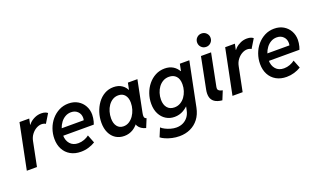

<svg xmlns="http://www.w3.org/2000/svg" viewBox="-91 -1304 3455 2074"><g transform="rotate(-20 1636.0 -267.0)"><path d="M9.3 0 114.7 -521H226.6L212.4 -453.6H224.1L195.3 -420.9Q206.5 -448.7 232.2 -473.6Q257.8 -498.5 292.7 -513.9Q327.6 -529.3 366.2 -529.3Q394 -529.3 412.4 -522.2Q430.7 -515.1 438.5 -507.3L376 -404.8Q370.1 -410.6 356.4 -414.3Q342.8 -418 329.1 -418Q299.8 -418 269 -400.9Q238.3 -383.8 214.4 -352.5Q190.4 -321.3 182.1 -279.3L126 0Z M631.3 7.8Q562.5 7.8 512 -21Q461.4 -49.8 434.1 -101.3Q406.7 -152.8 406.7 -220.7Q406.7 -280.3 426.5 -335.7Q446.3 -391.1 482.9 -434.3Q519.5 -477.5 569.3 -503.2Q619.1 -528.8 678.2 -528.8Q739.7 -528.8 785.2 -501.7Q830.6 -474.6 855.5 -429.2Q880.4 -383.8 880.4 -328.6Q880.4 -310.5 877.4 -290.8Q874.5 -271 869.9 -252.7Q865.2 -234.4 859.4 -220.7H487.3L502 -302.2H773.4Q775.4 -309.6 776.1 -316.4Q776.9 -323.2 776.9 -329.6Q776.9 -373 748 -401.9Q719.2 -430.7 672.4 -430.7Q636.2 -430.7 606 -413.3Q575.7 -396 553.7 -366.7Q531.7 -337.4 519.8 -301Q507.8 -264.6 507.8 -227.1Q507.8 -166 541.5 -127.4Q575.2 -88.9 635.3 -88.9Q670.4 -88.9 703.9 -101.3Q737.3 -113.8 759.8 -132.3L796.4 -39.1Q761.7 -17.6 719.2 -4.9Q676.8 7.8 631.3 7.8Z M1129.4 7.8Q1073.7 7.8 1031.7 -19Q989.7 -45.9 966.6 -95Q943.4 -144 943.4 -210.4Q943.4 -271 961.4 -327.6Q979.5 -384.3 1012.7 -429.9Q1045.9 -475.6 1092.5 -502.2Q1139.2 -528.8 1195.8 -528.8Q1252 -528.8 1292 -502Q1332 -475.1 1349.1 -429.7L1295.4 -443.4H1391.6L1337.9 -408.7L1360.8 -521H1470.2L1397.5 -159.7Q1391.6 -132.3 1394.5 -115.2Q1397.5 -98.1 1418.9 -90.8L1378.4 7.8Q1349.6 0.5 1327.4 -14.2Q1305.2 -28.8 1293.5 -49.1Q1281.7 -69.3 1284.7 -92.3L1337.4 -67.4H1234.4L1313 -106.9Q1279.3 -50.3 1232.7 -21.2Q1186 7.8 1129.4 7.8ZM1157.2 -93.3Q1192.4 -93.3 1221.7 -111.8Q1251 -130.4 1272.5 -161.1Q1293.9 -191.9 1305.4 -229.7Q1316.9 -267.6 1316.9 -306.6Q1316.9 -362.8 1290 -395.3Q1263.2 -427.7 1214.8 -427.7Q1178.7 -427.7 1149.7 -410.2Q1120.6 -392.6 1099.9 -362.8Q1079.1 -333 1068.4 -295.7Q1057.6 -258.3 1057.6 -218.8Q1057.6 -161.1 1084 -127.2Q1110.4 -93.3 1157.2 -93.3Z M1689.5 213.9Q1645.5 213.9 1605 204.6Q1564.5 195.3 1531.7 181.2Q1499 167 1480 151.4L1521.5 52.2Q1537.6 67.9 1564.9 81.8Q1592.3 95.7 1625.2 105Q1658.2 114.3 1689.9 114.3Q1731.9 114.3 1765.9 97.9Q1799.8 81.5 1823 51.3Q1846.2 21 1854.5 -20L1863.8 -63H1847.7L1877.9 -117.2L1934.1 -393.6L1913.6 -442.9H1942.4L1958 -521H2066.9L1964.4 -14.2Q1949.2 60.5 1910.4 111.1Q1871.6 161.6 1814.9 187.7Q1758.3 213.9 1689.5 213.9ZM1710 0Q1655.8 0 1612.5 -26.9Q1569.3 -53.7 1544.2 -102.8Q1519 -151.9 1519 -218.8Q1519 -278.8 1538.3 -334.2Q1557.6 -389.6 1593.3 -433.6Q1628.9 -477.5 1677.5 -503.2Q1726.1 -528.8 1784.7 -528.8Q1839.8 -528.8 1880.9 -503.4Q1921.9 -478 1944.8 -430.9Q1967.8 -383.8 1967.8 -318.8Q1967.8 -259.3 1948.7 -202.6Q1929.7 -146 1895 -100.1Q1860.4 -54.2 1813.2 -27.1Q1766.1 0 1710 0ZM1743.7 -97.2Q1781.2 -97.2 1812 -115Q1842.8 -132.8 1864.3 -162.4Q1885.7 -191.9 1897.2 -228.5Q1908.7 -265.1 1908.7 -303.2Q1908.7 -364.7 1878.7 -396.7Q1848.6 -428.7 1797.9 -428.7Q1759.8 -428.7 1729.5 -411.6Q1699.2 -394.5 1677.7 -365.5Q1656.2 -336.4 1644.8 -299.8Q1633.3 -263.2 1633.3 -225.1Q1633.3 -166.5 1662.1 -131.8Q1690.9 -97.2 1743.7 -97.2Z M2254.4 7.8Q2197.8 2 2167.2 -20Q2136.7 -42 2128.2 -78.1Q2119.6 -114.3 2129.4 -162.1L2200.7 -521H2316.9L2242.7 -147.9Q2238.8 -127.4 2246.8 -116.2Q2254.9 -105 2268.8 -99.9Q2282.7 -94.7 2295.4 -92.3ZM2288.6 -594.2Q2255.9 -594.2 2233.6 -616.7Q2211.4 -639.2 2211.4 -671.4Q2211.4 -703.6 2233.6 -725.8Q2255.9 -748 2288.6 -748Q2320.8 -748 2343.3 -725.8Q2365.7 -703.6 2365.7 -671.4Q2365.7 -639.2 2343.3 -616.7Q2320.8 -594.2 2288.6 -594.2Z M2373.5 0 2479 -521H2590.8L2576.7 -453.6H2588.4L2559.6 -420.9Q2570.8 -448.7 2596.4 -473.6Q2622.1 -498.5 2657 -513.9Q2691.9 -529.3 2730.5 -529.3Q2758.3 -529.3 2776.6 -522.2Q2794.9 -515.1 2802.7 -507.3L2740.2 -404.8Q2734.4 -410.6 2720.7 -414.3Q2707 -418 2693.4 -418Q2664.1 -418 2633.3 -400.9Q2602.5 -383.8 2578.6 -352.5Q2554.7 -321.3 2546.4 -279.3L2490.2 0Z M2995.6 7.8Q2926.8 7.8 2876.2 -21Q2825.7 -49.8 2798.3 -101.3Q2771 -152.8 2771 -220.7Q2771 -280.3 2790.8 -335.7Q2810.5 -391.1 2847.2 -434.3Q2883.8 -477.5 2933.6 -503.2Q2983.4 -528.8 3042.5 -528.8Q3104 -528.8 3149.4 -501.7Q3194.8 -474.6 3219.7 -429.2Q3244.6 -383.8 3244.6 -328.6Q3244.6 -310.5 3241.7 -290.8Q3238.8 -271 3234.1 -252.7Q3229.5 -234.4 3223.6 -220.7H2851.6L2866.2 -302.2H3137.7Q3139.6 -309.6 3140.4 -316.4Q3141.1 -323.2 3141.1 -329.6Q3141.1 -373 3112.3 -401.9Q3083.5 -430.7 3036.6 -430.7Q3000.5 -430.7 2970.2 -413.3Q2939.9 -396 2918 -366.7Q2896 -337.4 2884 -301Q2872.1 -264.6 2872.1 -227.1Q2872.1 -166 2905.8 -127.4Q2939.5 -88.9 2999.5 -88.9Q3034.7 -88.9 3068.1 -101.3Q3101.6 -113.8 3124 -132.3L3160.6 -39.1Q3126 -17.6 3083.5 -4.9Q3041 7.8 2995.6 7.8Z"/></g></svg>

Font: Reddit Sans SemiBold
Style: Italic
Weight: 600
Italic angle: -11.25°
Designer: Stephen Hutchings
Version: Version 1.013